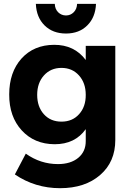

<svg xmlns="http://www.w3.org/2000/svg" viewBox="-20 -776 685 996"><path d="M390.1 -183.6Q425.3 -222.2 424.8 -284.2Q424.8 -345.7 389.6 -384.8Q354.5 -423.8 298.8 -423.8Q243.2 -423.8 208 -384.8Q172.9 -345.7 172.9 -284.2Q172.9 -222.2 207.5 -183.6Q242.2 -145 298.8 -145Q355.5 -145 390.1 -183.6ZM379.9 -755.9H478Q475.1 -686 432.6 -644Q390.6 -602.1 322.3 -602.1Q253.9 -602.1 211.4 -644Q168.9 -686 166 -755.9H264.2Q265.1 -729 281.7 -712.4Q298.8 -695.8 322.3 -695.8Q345.7 -695.8 362.3 -712.4Q378.9 -729 379.9 -755.9ZM263.7 -27.8Q158.2 -28.3 92.8 -99.6Q27.3 -170.9 27.8 -286.1Q27.8 -401.4 91.8 -472.7Q155.8 -543 260.7 -543.5Q365.7 -543.9 424.8 -464.8V-538.1H578.1V-49.8Q578.1 64 499.5 131.8Q420.9 200.2 291.5 200.2Q162.1 200.2 57.1 128.9L113.8 21Q189.9 75.2 280.8 75.2Q346.7 75.2 386.2 42.5Q425.3 9.8 424.8 -44.9V-106Q369.1 -27.8 263.7 -27.8Z"/></svg>

Font: TruenoSBd
Style: Demi
Weight: 600
Designer: Julieta Ulanovsky
Foundry: Julieta Ulanovsky
Version: Version 3.001b